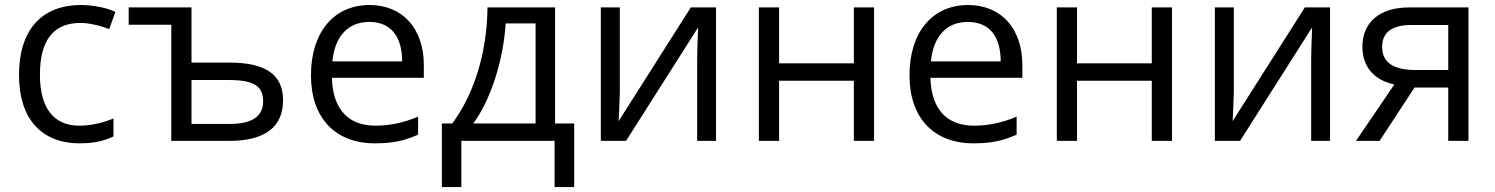

<svg xmlns="http://www.w3.org/2000/svg" viewBox="-20 -565 5995 770"><path d="M418 -448.2C382.3 -462.4 335.9 -473.1 303.2 -473.1C194.3 -473.1 140.1 -403.8 140.1 -265.1C140.1 -133.8 193.8 -61 297.9 -61C342.3 -61 388.2 -70.8 435.1 -89.8V-18.1C399.4 0.5 354 9.8 299.8 9.8C145 9.8 56.2 -89.8 56.2 -264.2C56.2 -443.4 145.5 -544.9 305.2 -544.9C356.4 -544.9 413.6 -532.2 442.9 -517.1Z M496.1 -535.2H748V-314H900.9C1046.9 -314 1115.2 -264.2 1115.2 -163.1C1115.2 -55.2 1042 0 898.9 0H667V-465.8H496.1ZM748 -244.1V-67.9H900.9C990.2 -67.9 1035.2 -98.1 1035.2 -158.2C1035.2 -218.8 1000 -244.1 897.9 -244.1Z M1679.7 -252.9H1311C1314.5 -127.4 1376.5 -61 1485.8 -61C1543.5 -61 1600.6 -73.2 1656.7 -97.2V-24.9C1599.6 0 1555.2 9.8 1482.9 9.8C1324.7 9.8 1227.1 -91.8 1227.1 -263.2C1227.1 -435.5 1318.8 -544.9 1461.9 -544.9C1596.2 -544.9 1679.7 -448.7 1679.7 -304.2ZM1592.8 -318.8C1592.8 -420.9 1545.4 -477.1 1460.9 -477.1C1375 -477.1 1322.3 -418 1313 -318.8Z M2206.1 -69.8H2282.7V185.1H2204.1V0H1830.1V185.1H1752V-69.8H1793.9C1881.3 -188.5 1933.1 -352.1 1935.1 -535.2H2206.1ZM2127.9 -69.8V-471.2H2007.8C1999.5 -326.7 1948.2 -164.1 1877.9 -69.8Z M2389.6 0V-535.2H2465.8V-195.8L2462.4 -106.9L2460.9 -79.1L2750.5 -535.2H2851.6V0H2775.9V-327.1L2777.3 -391.6L2779.8 -455.1L2490.7 0Z M3023.4 0V-535.2H3104.5V-311H3404.3V-535.2H3485.4V0H3404.3V-241.2H3104.5V0Z M4080.1 -252.9H3711.4C3714.8 -127.4 3776.9 -61 3886.2 -61C3943.8 -61 4001 -73.2 4057.1 -97.2V-24.9C4000 0 3955.6 9.8 3883.3 9.8C3725.1 9.8 3627.4 -91.8 3627.4 -263.2C3627.4 -435.5 3719.2 -544.9 3862.3 -544.9C3996.6 -544.9 4080.1 -448.7 4080.1 -304.2ZM3993.2 -318.8C3993.2 -420.9 3945.8 -477.1 3861.3 -477.1C3775.4 -477.1 3722.7 -418 3713.4 -318.8Z M4218.3 0V-535.2H4299.3V-311H4599.1V-535.2H4680.2V0H4599.1V-241.2H4299.3V0Z M4852.1 0V-535.2H4928.2V-195.8L4924.8 -106.9L4923.3 -79.1L5212.9 -535.2H5314V0H5238.3V-327.1L5239.7 -391.6L5242.2 -455.1L4953.1 0Z M5788.1 -213.9H5652.8L5512.7 0H5418L5571.8 -226.1C5489.3 -244.1 5443.8 -298.3 5443.8 -377.9C5443.8 -475.6 5513.2 -535.2 5630.9 -535.2H5869.1V0H5788.1ZM5788.1 -284.2V-464.8H5641.1C5562.5 -464.8 5522.9 -435.5 5522.9 -377C5522.9 -314.9 5567.9 -284.2 5657.7 -284.2Z"/></svg>

Font: OpenSansEmoji
Style: Regular
Weight: 400
Foundry: MorbZ
Version: Version 1.000;PS 001.000;hotconv 1.0.70;makeotf.lib2.5.58329